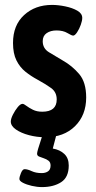

<svg xmlns="http://www.w3.org/2000/svg" viewBox="-20 -551 393 782"><path d="M164 8Q130 8 98 -0.5Q66 -9 45 -23.5Q24 -38 24 -56Q24 -67 32.5 -84Q41 -101 52 -114.5Q63 -128 72 -128Q77 -128 87.5 -120Q98 -112 114 -104Q130 -96 152 -96Q211 -96 211 -146Q211 -176 188 -192.5Q165 -209 132 -227Q106 -241 83.5 -259Q61 -277 47 -305Q33 -333 33 -376Q33 -448 78 -489.5Q123 -531 192 -531Q217 -531 246 -525Q275 -519 295 -507.5Q315 -496 315 -478Q315 -467 309 -450Q303 -433 294 -419.5Q285 -406 278 -406Q272 -406 254.5 -416.5Q237 -427 210 -427Q186 -427 170 -416Q154 -405 154 -383Q154 -354 179 -338.5Q204 -323 235 -305Q274 -283 302.5 -249.5Q331 -216 331 -154Q331 -82 285.5 -37Q240 8 164 8ZM151 211Q131 211 109.5 206Q88 201 73.5 193.5Q59 186 59 178Q59 169 65.5 153.5Q72 138 80 138Q92 138 109 146Q126 154 150 154Q165 154 175.5 147Q186 140 186 123Q186 110 177.5 103.5Q169 97 158 93.5Q147 90 139 86.5Q131 83 131 75Q131 70 135 56Q139 42 155 -7H211L195 54Q224 59 242 76Q260 93 260 123Q260 171 229 191Q198 211 151 211Z"/></svg>

Font: Asap Condensed SemiBold
Style: Regular
Weight: 600
Width: 3
Designer: Pablo Cosgaya
Foundry: Omnibus-Type
Version: Version 3.001; ttfautohint (v1.8.4.7-5d5b)